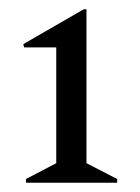

<svg xmlns="http://www.w3.org/2000/svg" viewBox="-20 -797 302 413"><path d="M36 -404V-412L101 -446V-695H32L30 -702L160 -777H166V-446L232 -412V-404Z"/></svg>

Font: Platypi Light
Style: Regular
Weight: 300
Designer: David Sargent
Foundry: Bolt Cutter Type
Version: Version 1.200